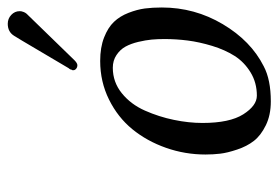

<svg xmlns="http://www.w3.org/2000/svg" viewBox="-134 -588 732 505"><g transform="rotate(-90 232.5 -336.0)"><path d="M161.1 -169.9Q161.1 -98.6 183.8 -62.7Q206.5 -26.9 232.9 -26.9Q267.1 -26.9 294.2 -43.5Q321.3 -60.1 337.4 -85.4Q353.5 -110.8 363.8 -144.5Q374 -178.2 377.9 -208.7Q381.8 -239.3 381.8 -270Q381.8 -287.6 380.4 -303.5Q378.9 -319.3 374.3 -338.9Q369.6 -358.4 361.8 -372.6Q354 -386.7 339.6 -396.2Q325.2 -405.8 306.2 -405.8Q268.6 -405.8 239.3 -382.1Q210 -358.4 193.6 -321.3Q177.2 -284.2 169.2 -245.1Q161.1 -206.1 161.1 -169.9ZM78.1 -162.1Q78.1 -215.8 95.7 -265.9Q113.3 -315.9 144.5 -354.2Q175.8 -392.6 222.7 -415.8Q269.5 -439 324.2 -439Q359.9 -439 386 -428.7Q412.1 -418.5 427 -402.8Q441.9 -387.2 450.7 -364.5Q459.5 -341.8 462.2 -321.5Q464.8 -301.3 464.8 -276.9Q464.8 -190.4 420.9 -116.5Q377 -42.5 310.1 -8.8Q274.9 9.8 217.8 9.8Q181.6 9.8 154.8 -3.4Q127.9 -16.6 113.8 -34.9Q99.6 -53.2 91.1 -78.9Q82.5 -104.5 80.3 -123.3Q78.1 -142.1 78.1 -162.1ZM390.1 -665Q400.4 -682.1 421.9 -682.1Q435.5 -682.1 445.3 -672.9Q455.1 -663.6 455.1 -650.9Q455.1 -646 454.1 -644Q452.1 -635.3 444.8 -628.9L326.2 -506.8Q318.4 -499 313 -499Q307.6 -499 303.7 -502.2Q299.8 -505.4 299.8 -509.8V-512.2L300.8 -513.2Q300.8 -513.7 301.3 -514.9Q301.8 -516.1 301.8 -517.1Q303.2 -520 305.2 -522L377.9 -645Q383.3 -653.3 390.1 -665Z"/></g></svg>

Font: Common Serif
Style: Italic
Weight: 400
Italic angle: -12°
Designer: Philipp H. Poll, Khaled Hosny
Foundry: Stefan Peev, Context Ltd.
Version: Version 1.026